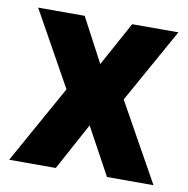

<svg xmlns="http://www.w3.org/2000/svg" viewBox="-65 -592 642 655"><g transform="rotate(10 256.0 -264.0)"><path d="M15.6 -528.3 159.2 -270.5 8.3 0H169.9L258.3 -163.1L347.2 0H508.3L357.4 -270.5L501.5 -528.3H341.3L257.8 -375.5L176.8 -528.3Z"/></g></svg>

Font: Vazirmatn ExtraBold
Style: Regular
Weight: 800
Designer: Saber Rastikerdar
Foundry: Saber Rastikerdar
Version: Version 33.003